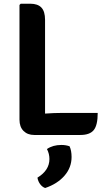

<svg xmlns="http://www.w3.org/2000/svg" viewBox="-20 -708 558 1010"><path d="M494 -114Q494 -49 473 -23.5Q452 2 403 2H160Q125 2 103.8 -19.2Q82.5 -40.5 82.5 -78.5V-682L89 -688.5H139Q178.5 -688.5 197.8 -668.2Q217 -648 217 -603.5V-110.5Q264.5 -114 308 -114ZM346 61.5Q356.5 84.5 356.5 118Q356.5 173.5 319 216.5Q281.5 259.5 217.5 281Q202 275.5 191 260.5Q180 245.5 177 226.5Q240 188 240 128.5Q240 101 227 76Q258 54.5 303 54.5Q326 54.5 346 61.5Z"/></svg>

Font: Signika SC SemiBold
Style: Regular
Weight: 600
Designer: Anna Giedryś
Foundry: Anna Giedryś
Version: Version 2.000; ttfautohint (v1.8.3) -l 8 -r 50 -G 200 -x 9 -